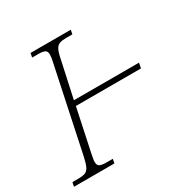

<svg xmlns="http://www.w3.org/2000/svg" viewBox="-177 -855 972 996"><g transform="rotate(-30 308.5 -357.0)"><path d="M-15 0 -10 -25H27Q51 -25 66 -30.5Q81 -36 90 -54Q99 -72 107 -109L212 -606Q216 -622 218 -635Q220 -648 220 -656Q220 -677 207.5 -683Q195 -689 169 -689H132L137 -714H378L373 -689H335Q311 -689 296 -683.5Q281 -678 272 -660Q263 -642 256 -605L209 -389H599L593 -358H203L150 -108Q147 -92 144.5 -79Q142 -66 142 -58Q142 -37 154.5 -31Q167 -25 194 -25H232L227 0Z"/></g></svg>

Font: Noto Serif ExtraLight
Style: Italic
Weight: 200
Italic angle: -12°
Designer: Monotype Design Team
Foundry: Monotype Imaging Inc.
Version: Version 2.014; ttfautohint (v1.8.4.7-5d5b)